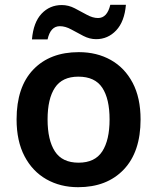

<svg xmlns="http://www.w3.org/2000/svg" viewBox="-20 -769 654 799"><path d="M565 -272Q565 -137 495 -63.5Q425 10 305 10Q231 10 173 -23Q115 -56 82 -119Q49 -182 49 -272Q49 -407 118.5 -479.5Q188 -552 308 -552Q383 -552 441 -519.5Q499 -487 532 -424.5Q565 -362 565 -272ZM178 -272Q178 -186 208.5 -139Q239 -92 307 -92Q375 -92 405.5 -139Q436 -186 436 -272Q436 -358 405.5 -404Q375 -450 306 -450Q239 -450 208.5 -404Q178 -358 178 -272ZM113 -605Q119 -676 153 -712Q187 -748 237 -748Q265 -748 291 -734.5Q317 -721 341.5 -707.5Q366 -694 388 -694Q426 -694 439 -749H504Q498 -679 463.5 -642.5Q429 -606 380 -606Q353 -606 327 -619.5Q301 -633 276.5 -646.5Q252 -660 229 -660Q190 -660 178 -605Z"/></svg>

Font: Noto Sans Sinhala UI SemiBold
Style: Regular
Weight: 600
Designer: Jelle Bosma - Monotype Design Team
Foundry: Monotype Imaging Inc.
Version: Version 2.006; ttfautohint (v1.8.4.7-5d5b)